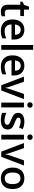

<svg xmlns="http://www.w3.org/2000/svg" viewBox="1860 -2660 810 4570"><g transform="rotate(90 2265.0 -375.0)"><path d="M283.2 -83Q325.2 -83 367.2 -96.2V-9.8Q348.1 -1.5 318.1 4.2Q288.1 9.8 255.9 9.8Q92.8 9.8 92.8 -162.1V-453.1H19V-503.9L98.1 -545.9L137.2 -660.2H208V-540H361.8V-453.1H208V-164.1Q208 -122.6 228.8 -102.8Q249.5 -83 283.2 -83Z M710.9 9.8Q585 9.8 513.9 -63.7Q442.9 -137.2 442.9 -266.1Q442.9 -398.4 508.8 -474.1Q574.7 -549.8 689.9 -549.8Q796.9 -549.8 858.9 -484.9Q920.9 -419.9 920.9 -306.2V-244.1H561Q563.5 -165.5 603.5 -123.3Q643.6 -81.1 716.3 -81.1Q764.2 -81.1 805.4 -90.1Q846.7 -99.1 894 -120.1V-26.9Q852.1 -6.8 809.1 1.5Q766.1 9.8 710.9 9.8ZM689.9 -462.9Q635.3 -462.9 602.3 -428.2Q569.3 -393.6 563 -327.1H808.1Q807.1 -394 775.9 -428.5Q744.6 -462.9 689.9 -462.9Z M1166 0H1051.3V-759.8H1166Z M1565.9 9.8Q1439.9 9.8 1368.9 -63.7Q1297.9 -137.2 1297.9 -266.1Q1297.9 -398.4 1363.8 -474.1Q1429.7 -549.8 1544.9 -549.8Q1651.9 -549.8 1713.9 -484.9Q1775.9 -419.9 1775.9 -306.2V-244.1H1416Q1418.5 -165.5 1458.5 -123.3Q1498.5 -81.1 1571.3 -81.1Q1619.1 -81.1 1660.4 -90.1Q1701.7 -99.1 1749 -120.1V-26.9Q1707 -6.8 1664.1 1.5Q1621.1 9.8 1565.9 9.8ZM1544.9 -462.9Q1490.2 -462.9 1457.3 -428.2Q1424.3 -393.6 1418 -327.1H1663.1Q1662.1 -394 1630.9 -428.5Q1599.6 -462.9 1544.9 -462.9Z M2009.3 0 1804.2 -540H1925.3L2035.2 -226.1Q2063.5 -147 2069.3 -98.1H2073.2Q2077.6 -133.3 2107.4 -226.1L2217.3 -540H2339.4L2133.3 0Z M2536.1 0H2421.4V-540H2536.1ZM2414.6 -683.1Q2414.6 -713.9 2431.4 -730.5Q2448.2 -747.1 2479.5 -747.1Q2509.8 -747.1 2526.6 -730.5Q2543.5 -713.9 2543.5 -683.1Q2543.5 -653.8 2526.6 -637Q2509.8 -620.1 2479.5 -620.1Q2448.2 -620.1 2431.4 -637Q2414.6 -653.8 2414.6 -683.1Z M3063 -153.8Q3063 -74.7 3005.4 -32.5Q2947.8 9.8 2840.3 9.8Q2732.4 9.8 2667 -22.9V-122.1Q2762.2 -78.1 2844.2 -78.1Q2950.2 -78.1 2950.2 -142.1Q2950.2 -162.6 2938.5 -176.3Q2926.8 -189.9 2899.9 -204.6Q2873 -219.2 2825.2 -237.8Q2731.9 -273.9 2699 -310.1Q2666 -346.2 2666 -403.8Q2666 -473.1 2721.9 -511.5Q2777.8 -549.8 2874 -549.8Q2969.2 -549.8 3054.2 -511.2L3017.1 -424.8Q2929.7 -460.9 2870.1 -460.9Q2779.3 -460.9 2779.3 -409.2Q2779.3 -383.8 2803 -366.2Q2826.7 -348.6 2906.2 -317.9Q2973.1 -292 3003.4 -270.5Q3033.7 -249 3048.3 -220.9Q3063 -192.9 3063 -153.8Z M3301.8 0H3187V-540H3301.8ZM3180.2 -683.1Q3180.2 -713.9 3197 -730.5Q3213.9 -747.1 3245.1 -747.1Q3275.4 -747.1 3292.2 -730.5Q3309.1 -713.9 3309.1 -683.1Q3309.1 -653.8 3292.2 -637Q3275.4 -620.1 3245.1 -620.1Q3213.9 -620.1 3197 -637Q3180.2 -653.8 3180.2 -683.1Z M3588.9 0 3383.8 -540H3504.9L3614.7 -226.1Q3643.1 -147 3648.9 -98.1H3652.8Q3657.2 -133.3 3687 -226.1L3796.9 -540H3918.9L3712.9 0Z M4480 -271Q4480 -138.7 4412.1 -64.5Q4344.2 9.8 4223.1 9.8Q4147.5 9.8 4089.4 -24.4Q4031.2 -58.6 4000 -122.6Q3968.8 -186.5 3968.8 -271Q3968.8 -402.3 4036.1 -476.1Q4103.5 -549.8 4226.1 -549.8Q4343.3 -549.8 4411.6 -474.4Q4480 -398.9 4480 -271ZM4086.9 -271Q4086.9 -84 4225.1 -84Q4361.8 -84 4361.8 -271Q4361.8 -456.1 4224.1 -456.1Q4151.9 -456.1 4119.4 -408.2Q4086.9 -360.4 4086.9 -271Z"/></g></svg>

Font: f0_41340          
Style: Regular
Weight: 600
Foundry: Ascender Corporation
Version: Version 1.10